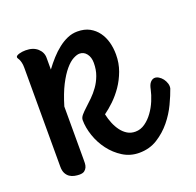

<svg xmlns="http://www.w3.org/2000/svg" viewBox="-84 -480 608 596"><g transform="rotate(-20 220.0 -182.0)"><path d="M35.2 -342.8Q35.2 -353.5 33.4 -360.1Q31.7 -366.7 30 -370.4Q28.3 -374 26.6 -376.2Q24.9 -378.4 24.9 -380.9Q24.9 -383.8 27.8 -385.7Q30.8 -387.7 35.6 -389.2Q40.5 -390.6 46.1 -391.4Q51.8 -392.1 57.1 -392.1Q82 -392.1 96.4 -379.2Q110.8 -366.2 110.8 -348.1V-309.1Q123 -325.7 136.5 -340.6Q149.9 -355.5 164.6 -366.9Q179.2 -378.4 195.1 -385.3Q210.9 -392.1 228 -392.1Q251.5 -392.1 268.1 -383.1Q284.7 -374 295.7 -358.9Q306.6 -343.8 311.8 -324.5Q316.9 -305.2 316.9 -284.2Q316.9 -255.4 307.6 -230.2Q298.3 -205.1 284.2 -184.6Q270 -164.1 253.2 -147.9Q236.3 -131.8 221.2 -121.1Q224.6 -105 230.7 -90.1Q236.8 -75.2 245.6 -63.5Q254.4 -51.8 265.9 -44.9Q277.3 -38.1 292 -38.1Q309.1 -38.1 324 -48.6Q338.9 -59.1 350.3 -75Q361.8 -90.8 369.6 -109.6Q377.4 -128.4 380.9 -145Q383.8 -160.2 389.9 -167Q396 -173.8 403.1 -174.6Q410.2 -175.3 417.5 -170.9Q424.8 -166.5 430.2 -159.4Q435.5 -152.3 438.2 -143.6Q440.9 -134.8 439 -127Q432.1 -106.9 419.4 -80.1Q406.7 -53.2 387.2 -29.3Q367.7 -5.4 341.3 11.2Q314.9 27.8 280.8 27.8Q251.5 27.8 227.3 12.7Q203.1 -2.4 185.8 -25.4Q168.5 -48.3 159.2 -75.7Q149.9 -103 149.9 -127.9Q149.9 -135.7 156.7 -143.8Q163.6 -151.9 174.1 -161.4Q184.6 -170.9 196.5 -182.6Q208.5 -194.3 219 -209Q229.5 -223.6 236.3 -241.9Q243.2 -260.3 243.2 -283.2Q243.2 -301.8 234.1 -313.5Q225.1 -325.2 210.9 -325.2Q202.1 -325.2 189.7 -318.6Q177.2 -312 163.6 -295.9Q149.9 -279.8 136.2 -253.2Q122.6 -226.6 110.8 -187V-15.1Q110.8 -7.8 110.6 -0.2Q110.4 7.3 107.7 13.4Q105 19.5 99.4 23.7Q93.8 27.8 83 27.8Q75.7 27.8 67.1 26.1Q58.6 24.4 51.5 19.8Q44.4 15.1 39.8 6.6Q35.2 -2 35.2 -16.1Z"/></g></svg>

Font: Grand Hotel
Style: Regular
Weight: 400
Designer: Brian J. Bonislawsky & Jim Lyles for Astigmatic (AOETI)
Foundry: Astigmatic (AOETI)
Version: Version 001.000